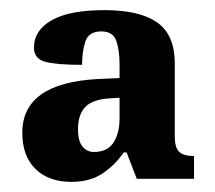

<svg xmlns="http://www.w3.org/2000/svg" viewBox="-20 -739 424 379"><path d="M121 -380Q76 -380 50 -405.5Q24 -431 24 -477Q24 -575 173 -583L216 -585V-612Q216 -640 209.5 -658.5Q203 -677 180 -677Q155 -677 148.5 -657Q142 -637 142 -611Q92 -611 69.5 -617Q47 -623 47 -645Q47 -679 82 -699Q117 -719 186 -719Q256 -719 290.5 -694.5Q325 -670 325 -614V-470Q325 -447 334 -439Q343 -431 363 -431V-386H250L230 -438H224Q208 -414 183 -397Q158 -380 121 -380ZM165 -439Q192 -439 204 -457.5Q216 -476 216 -505V-546L198 -545Q163 -543 148.5 -528Q134 -513 134 -484Q134 -460 143 -449.5Q152 -439 165 -439Z"/></svg>

Font: Noto Serif Georgian Condensed ExtraBold
Style: Regular
Weight: 800
Width: 3
Designer: Monotype Design Team, Akaki Razmadze
Foundry: Google LLC
Version: Version 2.003; ttfautohint (v1.8.4.7-5d5b)